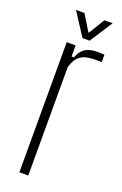

<svg xmlns="http://www.w3.org/2000/svg" viewBox="-146 -788 527 832"><g transform="rotate(20 117.5 -372.5)"><path d="M62 0V-600H103V-549H114Q125.5 -580 145.8 -593Q166 -606 202 -606Q209 -606 218.2 -605.8Q227.5 -605.5 234 -605V-571H202Q160 -571 137.2 -555.2Q114.5 -539.5 103 -500V0ZM120 -640 52 -745H91L137 -670L183 -745H221L153 -640Z"/></g></svg>

Font: Big Shoulders Text SC Thin
Style: Regular
Weight: 100
Designer: Patric King
Foundry: XO Type Co
Version: Version 2.002